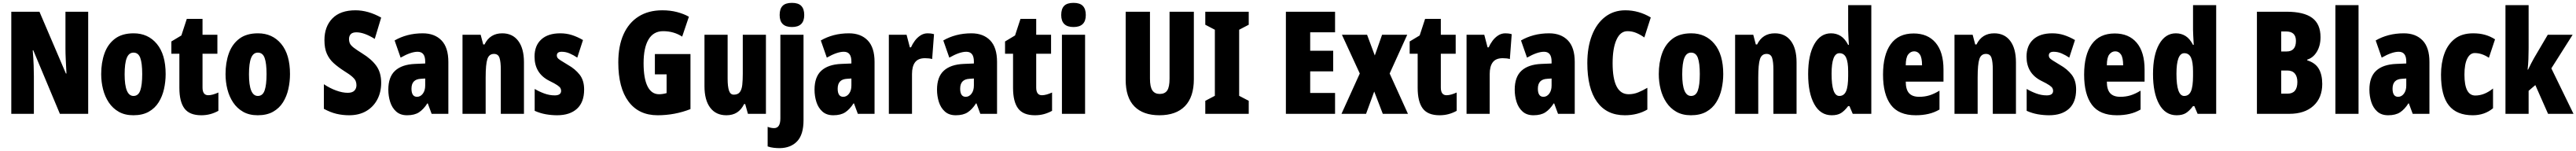

<svg xmlns="http://www.w3.org/2000/svg" viewBox="-20 -796 18026 1056"><path d="M597 0H399L213 -444H209Q214 -385 215.5 -339.5Q217 -294 217 -263V0H59V-714H256L441 -282H445Q442 -336 440 -379.5Q438 -423 438 -455V-714H597Z M1139 -278Q1139 -225 1127.5 -173.5Q1116 -122 1090 -80.5Q1064 -39 1020.5 -14.5Q977 10 913 10Q854 10 811.5 -14Q769 -38 741.5 -79Q714 -120 701 -171.5Q688 -223 688 -278Q688 -358 711 -422.5Q734 -487 784 -525Q834 -563 915 -563Q1016 -563 1077.5 -489Q1139 -415 1139 -278ZM852 -276Q852 -125 914 -125Q948 -125 961.5 -163.5Q975 -202 975 -278Q975 -354 961.5 -391Q948 -428 914 -428Q882 -428 867 -391Q852 -354 852 -276Z M1437 -130Q1452 -130 1470 -135Q1488 -140 1508 -149V-21Q1481 -6 1451.5 2Q1422 10 1388 10Q1306 10 1270.5 -37.5Q1235 -85 1235 -182V-420H1179V-506L1249 -548L1287 -664H1397V-553H1501V-420H1397V-184Q1397 -130 1437 -130Z M2009 -278Q2009 -225 1997.5 -173.5Q1986 -122 1960 -80.5Q1934 -39 1890.5 -14.5Q1847 10 1783 10Q1724 10 1681.5 -14Q1639 -38 1611.5 -79Q1584 -120 1571 -171.5Q1558 -223 1558 -278Q1558 -358 1581 -422.5Q1604 -487 1654 -525Q1704 -563 1785 -563Q1886 -563 1947.5 -489Q2009 -415 2009 -278ZM1722 -276Q1722 -125 1784 -125Q1818 -125 1831.5 -163.5Q1845 -202 1845 -278Q1845 -354 1831.5 -391Q1818 -428 1784 -428Q1752 -428 1737 -391Q1722 -354 1722 -276Z M2647 -217Q2647 -151 2619.5 -99.5Q2592 -48 2542 -19Q2492 10 2423 10Q2377 10 2334.5 0Q2292 -10 2246 -35V-207Q2288 -179 2332 -163Q2376 -147 2413 -147Q2445 -147 2459.5 -162Q2474 -177 2474 -200Q2474 -216 2468.5 -229.5Q2463 -243 2444.5 -259.5Q2426 -276 2387 -300Q2345 -327 2314.5 -354.5Q2284 -382 2267 -420Q2250 -458 2250 -515Q2250 -610 2305.5 -667Q2361 -724 2467 -724Q2556 -724 2647 -673L2602 -524Q2528 -570 2474 -570Q2446 -570 2434 -557Q2422 -544 2422 -524Q2422 -505 2428.5 -491.5Q2435 -478 2455 -462.5Q2475 -447 2515 -422Q2580 -382 2613.5 -335Q2647 -288 2647 -217Z M2938 -563Q3021 -563 3069 -513.5Q3117 -464 3117 -363V0H3000L2973 -73H2970Q2943 -31 2911.5 -10.5Q2880 10 2828 10Q2781 10 2752 -16Q2723 -42 2710 -83Q2697 -124 2697 -169Q2697 -258 2744.5 -301.5Q2792 -345 2883 -349L2955 -352V-366Q2955 -434 2902 -434Q2855 -434 2783 -393L2741 -513Q2782 -537 2831.5 -550Q2881 -563 2938 -563ZM2925 -245Q2859 -242 2859 -176Q2859 -119 2898 -119Q2922 -119 2938.5 -141Q2955 -163 2955 -198V-247Z M3494 -563Q3566 -563 3606 -510Q3646 -457 3646 -360V0H3484V-308Q3484 -363 3475 -391Q3466 -419 3436 -419Q3402 -419 3390 -383Q3378 -347 3378 -253V0H3216V-553H3343L3361 -485H3370Q3408 -563 3494 -563Z M4067 -170Q4067 -81 4017 -35.5Q3967 10 3878 10Q3838 10 3798.5 3Q3759 -4 3721 -21V-174Q3751 -156 3787.5 -142.5Q3824 -129 3861 -129Q3906 -129 3906 -161Q3906 -170 3901.5 -179Q3897 -188 3879.5 -200Q3862 -212 3823 -231Q3720 -283 3720 -400Q3720 -477 3767 -520Q3814 -563 3900 -563Q3943 -563 3981 -551Q4019 -539 4059 -516L4019 -393Q3994 -410 3966.5 -422Q3939 -434 3910 -434Q3876 -434 3876 -408Q3876 -399 3880.5 -392Q3885 -385 3902 -374Q3919 -363 3954 -342Q4004 -314 4035.5 -274Q4067 -234 4067 -170Z M4562 -418H4811V-33Q4701 10 4581 10Q4449 10 4377.5 -86Q4306 -182 4306 -359Q4306 -474 4342.5 -555.5Q4379 -637 4448 -680.5Q4517 -724 4614 -724Q4670 -724 4717.5 -711.5Q4765 -699 4800 -679L4753 -540Q4694 -578 4620 -578Q4552 -578 4517.5 -520Q4483 -462 4483 -354Q4483 -248 4510.5 -192.5Q4538 -137 4591 -137Q4617 -137 4644 -145V-276H4562Z M5339 -553V0H5213L5194 -68H5186Q5167 -29 5136.5 -9.5Q5106 10 5062 10Q4989 10 4949 -43Q4909 -96 4909 -193V-553H5071V-246Q5071 -191 5080.5 -162.5Q5090 -134 5114 -134Q5143 -134 5156.5 -152Q5170 -170 5173.5 -203Q5177 -236 5177 -280V-553Z M5435 -691Q5435 -734 5455.5 -755Q5476 -776 5521 -776Q5566 -776 5586.5 -754.5Q5607 -733 5607 -691Q5607 -607 5521 -607Q5435 -607 5435 -691ZM5435 240Q5415 240 5393 237.5Q5371 235 5351 228V91Q5375 100 5396 100Q5440 100 5440 32V-553H5602V45Q5602 145 5557.5 192Q5513 239 5435 240Z M5920 -563Q6003 -563 6051 -513.5Q6099 -464 6099 -363V0H5982L5955 -73H5952Q5925 -31 5893.5 -10.5Q5862 10 5810 10Q5763 10 5734 -16Q5705 -42 5692 -83Q5679 -124 5679 -169Q5679 -258 5726.5 -301.5Q5774 -345 5865 -349L5937 -352V-366Q5937 -434 5884 -434Q5837 -434 5765 -393L5723 -513Q5764 -537 5813.5 -550Q5863 -563 5920 -563ZM5907 -245Q5841 -242 5841 -176Q5841 -119 5880 -119Q5904 -119 5920.5 -141Q5937 -163 5937 -198V-247Z M6470 -563Q6480 -563 6490 -562Q6500 -561 6515 -557L6502 -383Q6483 -389 6452 -389Q6404 -389 6382.5 -360.5Q6361 -332 6361 -278V0H6199V-553H6323L6346 -465H6354Q6364 -488 6380.5 -510.5Q6397 -533 6420 -548Q6443 -563 6470 -563Z M6777 -563Q6860 -563 6908 -513.5Q6956 -464 6956 -363V0H6839L6812 -73H6809Q6782 -31 6750.5 -10.5Q6719 10 6667 10Q6620 10 6591 -16Q6562 -42 6549 -83Q6536 -124 6536 -169Q6536 -258 6583.5 -301.5Q6631 -345 6722 -349L6794 -352V-366Q6794 -434 6741 -434Q6694 -434 6622 -393L6580 -513Q6621 -537 6670.5 -550Q6720 -563 6777 -563ZM6764 -245Q6698 -242 6698 -176Q6698 -119 6737 -119Q6761 -119 6777.5 -141Q6794 -163 6794 -198V-247Z M7270 -130Q7285 -130 7303 -135Q7321 -140 7341 -149V-21Q7314 -6 7284.5 2Q7255 10 7221 10Q7139 10 7103.5 -37.5Q7068 -85 7068 -182V-420H7012V-506L7082 -548L7120 -664H7230V-553H7334V-420H7230V-184Q7230 -130 7270 -130Z M7491 -776Q7536 -776 7556.5 -754.5Q7577 -733 7577 -691Q7577 -607 7491 -607Q7405 -607 7405 -691Q7405 -734 7425.5 -755Q7446 -776 7491 -776ZM7572 -553V0H7410V-553Z M8333 -242Q8333 -118 8271 -54Q8209 10 8092 10Q7978 10 7917 -52Q7856 -114 7856 -238V-714H8026V-246Q8026 -188 8043 -163.5Q8060 -139 8094 -139Q8130 -139 8146.5 -163Q8163 -187 8163 -247V-714H8333Z M8717 0H8413V-91L8480 -126V-588L8413 -623V-714H8717V-623L8650 -588V-126L8717 -91Z M9321 0H8977V-714H9321V-570H9147V-441H9308V-297H9147V-146H9321Z M9494 -282 9369 -553H9545L9599 -408L9650 -553H9826L9703 -282L9831 0H9655L9595 -156L9538 0H9366Z M10101 -130Q10116 -130 10134 -135Q10152 -140 10172 -149V-21Q10145 -6 10115.5 2Q10086 10 10052 10Q9970 10 9934.5 -37.5Q9899 -85 9899 -182V-420H9843V-506L9913 -548L9951 -664H10061V-553H10165V-420H10061V-184Q10061 -130 10101 -130Z M10512 -563Q10522 -563 10532 -562Q10542 -561 10557 -557L10544 -383Q10525 -389 10494 -389Q10446 -389 10424.5 -360.5Q10403 -332 10403 -278V0H10241V-553H10365L10388 -465H10396Q10406 -488 10422.5 -510.5Q10439 -533 10462 -548Q10485 -563 10512 -563Z M10819 -563Q10902 -563 10950 -513.5Q10998 -464 10998 -363V0H10881L10854 -73H10851Q10824 -31 10792.5 -10.5Q10761 10 10709 10Q10662 10 10633 -16Q10604 -42 10591 -83Q10578 -124 10578 -169Q10578 -258 10625.5 -301.5Q10673 -345 10764 -349L10836 -352V-366Q10836 -434 10783 -434Q10736 -434 10664 -393L10622 -513Q10663 -537 10712.5 -550Q10762 -563 10819 -563ZM10806 -245Q10740 -242 10740 -176Q10740 -119 10779 -119Q10803 -119 10819.5 -141Q10836 -163 10836 -198V-247Z M11367 -578Q11317 -578 11290 -518Q11263 -458 11263 -354Q11263 -137 11375 -137Q11410 -137 11442 -150Q11474 -163 11506 -182V-30Q11438 10 11348 10Q11221 10 11153.5 -84Q11086 -178 11086 -355Q11086 -465 11118 -548Q11150 -631 11210 -677.5Q11270 -724 11352 -724Q11446 -724 11530 -674L11485 -534Q11457 -554 11428 -566Q11399 -578 11367 -578Z M12037 -278Q12037 -225 12025.5 -173.5Q12014 -122 11988 -80.5Q11962 -39 11918.5 -14.5Q11875 10 11811 10Q11752 10 11709.5 -14Q11667 -38 11639.5 -79Q11612 -120 11599 -171.5Q11586 -223 11586 -278Q11586 -358 11609 -422.5Q11632 -487 11682 -525Q11732 -563 11813 -563Q11914 -563 11975.5 -489Q12037 -415 12037 -278ZM11750 -276Q11750 -125 11812 -125Q11846 -125 11859.5 -163.5Q11873 -202 11873 -278Q11873 -354 11859.5 -391Q11846 -428 11812 -428Q11780 -428 11765 -391Q11750 -354 11750 -276Z M12398 -563Q12470 -563 12510 -510Q12550 -457 12550 -360V0H12388V-308Q12388 -363 12379 -391Q12370 -419 12340 -419Q12306 -419 12294 -383Q12282 -347 12282 -253V0H12120V-553H12247L12265 -485H12274Q12312 -563 12398 -563Z M12796 10Q12717 10 12674 -67.5Q12631 -145 12631 -278Q12631 -411 12674 -487Q12717 -563 12791 -563Q12829 -563 12859 -544Q12889 -525 12911 -482H12916Q12914 -520 12912.5 -546Q12911 -572 12911 -588V-760H13073V0H12943L12920 -54H12911Q12885 -20 12860.5 -5Q12836 10 12796 10ZM12849 -125Q12882 -125 12896.5 -158Q12911 -191 12911 -265V-297Q12911 -363 12896.5 -393.5Q12882 -424 12850 -424Q12795 -424 12795 -280Q12795 -125 12849 -125Z M13369 -562Q13468 -562 13523 -497Q13578 -432 13578 -310V-225H13314Q13314 -170 13337 -144.5Q13360 -119 13408 -119Q13446 -119 13479 -129Q13512 -139 13550 -162V-30Q13514 -9 13473 0.5Q13432 10 13384 10Q13264 10 13209.5 -63Q13155 -136 13155 -274Q13155 -413 13209 -487.5Q13263 -562 13369 -562ZM13373 -437Q13348 -437 13331 -415Q13314 -393 13314 -339H13428Q13428 -392 13413 -414.5Q13398 -437 13373 -437Z M13933 -563Q14005 -563 14045 -510Q14085 -457 14085 -360V0H13923V-308Q13923 -363 13914 -391Q13905 -419 13875 -419Q13841 -419 13829 -383Q13817 -347 13817 -253V0H13655V-553H13782L13800 -485H13809Q13847 -563 13933 -563Z M14506 -170Q14506 -81 14456 -35.5Q14406 10 14317 10Q14277 10 14237.5 3Q14198 -4 14160 -21V-174Q14190 -156 14226.5 -142.5Q14263 -129 14300 -129Q14345 -129 14345 -161Q14345 -170 14340.5 -179Q14336 -188 14318.5 -200Q14301 -212 14262 -231Q14159 -283 14159 -400Q14159 -477 14206 -520Q14253 -563 14339 -563Q14382 -563 14420 -551Q14458 -539 14498 -516L14458 -393Q14433 -410 14405.5 -422Q14378 -434 14349 -434Q14315 -434 14315 -408Q14315 -399 14319.5 -392Q14324 -385 14341 -374Q14358 -363 14393 -342Q14443 -314 14474.5 -274Q14506 -234 14506 -170Z M14776 -562Q14875 -562 14930 -497Q14985 -432 14985 -310V-225H14721Q14721 -170 14744 -144.5Q14767 -119 14815 -119Q14853 -119 14886 -129Q14919 -139 14957 -162V-30Q14921 -9 14880 0.5Q14839 10 14791 10Q14671 10 14616.5 -63Q14562 -136 14562 -274Q14562 -413 14616 -487.5Q14670 -562 14776 -562ZM14780 -437Q14755 -437 14738 -415Q14721 -393 14721 -339H14835Q14835 -392 14820 -414.5Q14805 -437 14780 -437Z M15209 10Q15130 10 15087 -67.5Q15044 -145 15044 -278Q15044 -411 15087 -487Q15130 -563 15204 -563Q15242 -563 15272 -544Q15302 -525 15324 -482H15329Q15327 -520 15325.5 -546Q15324 -572 15324 -588V-760H15486V0H15356L15333 -54H15324Q15298 -20 15273.5 -5Q15249 10 15209 10ZM15262 -125Q15295 -125 15309.5 -158Q15324 -191 15324 -265V-297Q15324 -363 15309.5 -393.5Q15295 -424 15263 -424Q15208 -424 15208 -280Q15208 -125 15262 -125Z M15978 -714Q16099 -714 16157.5 -671Q16216 -628 16216 -536Q16216 -477 16190.5 -434.5Q16165 -392 16123 -379V-374Q16179 -357 16203.5 -315.5Q16228 -274 16228 -209Q16228 -112 16166.5 -56Q16105 0 15998 0H15771V-714ZM15978 -436Q16044 -436 16044 -510Q16044 -576 15975 -576H15941V-436ZM15941 -303V-141H15985Q16054 -141 16054 -223Q16054 -261 16036 -282Q16018 -303 15983 -303Z M16482 0H16320V-760H16482Z M16799 -563Q16882 -563 16930 -513.5Q16978 -464 16978 -363V0H16861L16834 -73H16831Q16804 -31 16772.5 -10.5Q16741 10 16689 10Q16642 10 16613 -16Q16584 -42 16571 -83Q16558 -124 16558 -169Q16558 -258 16605.5 -301.5Q16653 -345 16744 -349L16816 -352V-366Q16816 -434 16763 -434Q16716 -434 16644 -393L16602 -513Q16643 -537 16692.5 -550Q16742 -563 16799 -563ZM16786 -245Q16720 -242 16720 -176Q16720 -119 16759 -119Q16783 -119 16799.5 -141Q16816 -163 16816 -198V-247Z M17281 10Q17169 10 17114 -58.5Q17059 -127 17059 -274Q17059 -355 17082.5 -420.5Q17106 -486 17155.5 -524.5Q17205 -563 17284 -563Q17330 -563 17367 -552.5Q17404 -542 17437 -521L17394 -392Q17345 -425 17295 -425Q17262 -425 17242.5 -386Q17223 -347 17223 -274Q17223 -128 17299 -128Q17362 -128 17423 -177V-39Q17364 10 17281 10Z M17672 -458Q17672 -420 17670.5 -382.5Q17669 -345 17665 -309H17668Q17679 -332 17690 -353Q17701 -374 17710 -390L17806 -553H17980L17831 -318L17986 0H17808L17719 -201L17672 -161V0H17510V-760H17672Z"/></svg>

Font: Noto Sans Gujarati UI ExtraCondensed Black
Style: Regular
Weight: 900
Width: 2
Designer: Jelle Bosma - Monotype Design Team, Universal Thirst
Foundry: Monotype Imaging Inc.
Version: Version 2.106; ttfautohint (v1.8.4.7-5d5b)